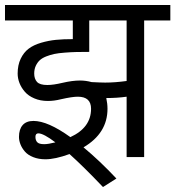

<svg xmlns="http://www.w3.org/2000/svg" viewBox="-40 -630 703 770"><path d="M-20 -609.9H643.1V-547.9H538.1V0H467.8V-242.2Q429.7 -236.8 386.2 -236.8Q391.1 -214.8 391.1 -193.8Q391.1 -95.7 294.9 -39.1Q359.4 14.2 426.8 85.9L373 120.1Q295.4 38.6 238.8 -12.2Q181.2 8.8 142.1 8.8Q114.7 8.8 93.3 0.2Q71.8 -8.3 59.8 -22.2Q47.9 -36.1 42 -51.3Q36.1 -66.4 36.1 -81.1Q36.1 -111.3 50.8 -128.2Q65.4 -145 94.2 -145Q151.9 -145 242.2 -80.1Q325.2 -118.2 325.2 -193.8Q325.2 -242.2 272 -242.2Q249.5 -242.2 204.1 -231.9Q177.2 -225.1 151.9 -225.1Q121.6 -225.1 97.7 -235.4Q73.7 -245.6 59.6 -262Q45.4 -278.3 38.1 -297.1Q30.8 -315.9 30.8 -335Q30.8 -369.1 43 -394.5Q55.2 -419.9 75 -434.8Q94.7 -449.7 124.8 -458.5Q154.8 -467.3 184.3 -470.2Q213.9 -473.1 252 -473.1V-547.9H-20ZM102.1 -81.1Q102.1 -67.4 109.4 -59.6Q116.7 -51.8 137.2 -51.8Q153.3 -51.8 182.1 -59.1Q134.3 -95.2 113.8 -95.2Q102.1 -95.2 102.1 -81.1ZM381.8 -298.8Q420.9 -298.8 467.8 -305.2V-547.9H317.9V-421.9Q286.6 -421.9 265.9 -421.4Q245.1 -420.9 219.7 -418.9Q194.3 -417 178 -413.6Q161.6 -410.2 145 -403.6Q128.4 -397 118.9 -387.9Q109.4 -378.9 103.3 -365.5Q97.2 -352.1 97.2 -335Q97.2 -314 108.4 -301.5Q119.6 -289.1 149.9 -289.1Q173.8 -289.1 210.9 -297.9Q250.5 -307.1 280.8 -307.1Q304.2 -307.1 327.1 -300.8Q365.2 -298.8 381.8 -298.8Z"/></svg>

Font: LT Superior
Style: Regular
Weight: 400
Designer: Daniel Lyons
Foundry: LyonsType
Version: Version 1.000